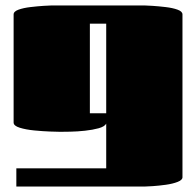

<svg xmlns="http://www.w3.org/2000/svg" viewBox="-20 -685 720 705"><path d="M40 0V-67H370V-231Q364 -220 342 -214Q320 -208 292 -205Q264 -202 238.5 -201.5Q213 -201 201 -201Q191 -201 164 -202Q137 -203 106 -206Q75 -209 52.5 -216Q30 -223 30 -235V-632Q30 -643 48 -649.5Q66 -656 91.5 -659Q117 -662 139.5 -663.5Q162 -665 170 -665H510Q518 -665 540.5 -663.5Q563 -662 588.5 -659Q614 -656 632 -649.5Q650 -643 650 -632V-34Q650 -24 632 -17Q614 -10 588.5 -6.5Q563 -3 540.5 -1.5Q518 0 510 0ZM310 -269H370V-598H310Z"/></svg>

Font: Gajraj One
Style: Regular
Weight: 400
Designer: Saurabh Sharma
Foundry: Saurabh Sharma
Version: Version 1.000